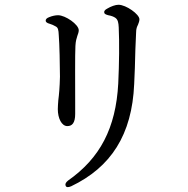

<svg xmlns="http://www.w3.org/2000/svg" viewBox="-20 -747 790 807"><path d="M256 34C259 41 267 41 279 36C446 -44 535 -180 544 -394C546 -432 548 -489 549 -539L552 -609C552 -627 556 -635 560 -643C563 -651 566 -658 566 -666C566 -687 510 -727 478 -727C465 -727 446 -720 431 -711C421 -706 417 -700 418 -695C418 -689 424 -686 435 -683C447 -681 458 -677 465 -672C476 -664 478 -651 479 -632C482 -570 481 -479 477 -396C467 -208 400 -82 266 12C256 20 253 27 256 34ZM172 -660C172 -655 177 -650 189 -647C198 -644 206 -641 214 -636C224 -631 226 -622 227 -599C230 -564 232 -469 232 -425C231 -379 228 -348 225 -325C224 -310 223 -298 223 -288C223 -250 239 -217 263 -217C283 -217 296 -230 296 -268V-315C296 -391 295 -522 297 -554C298 -575 302 -586 305 -596C308 -604 311 -612 311 -620C311 -644 255 -683 224 -683C213 -683 199 -680 187 -675C176 -671 172 -666 172 -660Z"/></svg>

Font: 寒蝉锦书宋 CompactLight
Style: Bold
Weight: 400
Width: 4
Designer: 寒蝉锦书宋{Warren} 思源宋体{Ryoko NISHIZUKA 西塚涼子 (kana & ideographs); Frank Grießhammer (Latin, Greek & Cyrillic); Wenlong ZHANG 
Foundry: Adobe & ChillType
Version: Version 2.000;Glyphs 3.1.1 (3135)